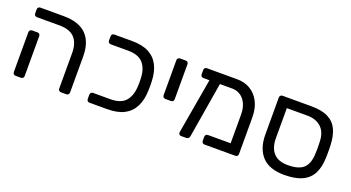

<svg xmlns="http://www.w3.org/2000/svg" viewBox="-44 -1036 2760 1511"><g transform="rotate(20 1335.5 -280.5)"><path d="M480 0Q470 0 463.5 -6.5Q457 -13 457 -23V-322Q457 -402 417 -446.5Q377 -491 288 -491H100Q90 -491 83.5 -497.5Q77 -504 77 -514V-548Q77 -558 83.5 -564.5Q90 -571 100 -571H293Q423 -571 485.5 -508Q548 -445 548 -325V-23Q548 -13 541.5 -6.5Q535 0 525 0ZM100 0Q90 0 83.5 -6.5Q77 -13 77 -23V-357Q77 -367 83.5 -373.5Q90 -380 100 -380H146Q156 -380 162 -373.5Q168 -367 168 -357V-23Q168 -13 162 -6.5Q156 0 146 0Z M719 0Q709 0 702.5 -6.5Q696 -13 696 -23V-59Q696 -69 702.5 -75.5Q709 -82 719 -82H862Q951 -82 990 -126.5Q1029 -171 1033 -251Q1034 -273 1034 -286Q1034 -299 1033 -320Q1030 -400 990.5 -444.5Q951 -489 862 -489H719Q709 -489 702.5 -495.5Q696 -502 696 -512V-548Q696 -558 702.5 -564.5Q709 -571 719 -571H867Q955 -571 1010 -541.5Q1065 -512 1092.5 -456.5Q1120 -401 1122 -323Q1123 -303 1123 -286Q1123 -269 1122 -248Q1120 -171 1092.5 -115Q1065 -59 1010 -29.5Q955 0 867 0Z M1270 -232Q1260 -232 1253.5 -238.5Q1247 -245 1247 -255V-548Q1247 -558 1253.5 -564.5Q1260 -571 1270 -571H1318Q1328 -571 1334 -564.5Q1340 -558 1340 -548V-255Q1340 -245 1334 -238.5Q1328 -232 1318 -232Z M1738 -489H1495Q1484 -489 1478 -495.5Q1472 -502 1472 -512V-548Q1472 -558 1478 -564.5Q1484 -571 1495 -571H1749Q1811 -571 1859.5 -542Q1908 -513 1935.5 -458.5Q1963 -404 1963 -327V-23Q1963 -13 1957 -6.5Q1951 0 1940 0H1682Q1672 0 1665.5 -6.5Q1659 -13 1659 -23V-57Q1659 -67 1665.5 -73.5Q1672 -80 1682 -80H1872V-321Q1872 -372 1854.5 -410Q1837 -448 1806.5 -468.5Q1776 -489 1738 -489ZM1485 0Q1476 0 1470 -7Q1464 -14 1465 -24L1550 -514Q1552 -524 1559 -529.5Q1566 -535 1576 -533L1616 -531Q1626 -530 1632 -522.5Q1638 -515 1636 -505L1556 -24Q1555 -14 1547.5 -7Q1540 0 1530 0Z M2352 10Q2227 10 2166 -55.5Q2105 -121 2105 -240V-548Q2105 -558 2111.5 -564.5Q2118 -571 2128 -571H2369Q2458 -571 2511 -544Q2564 -517 2588.5 -464.5Q2613 -412 2616 -335Q2617 -325 2617 -303Q2617 -281 2617 -259Q2617 -237 2616 -227Q2614 -151 2587 -97.5Q2560 -44 2502.5 -17Q2445 10 2352 10ZM2352 -72Q2447 -72 2486 -111.5Q2525 -151 2527 -232Q2528 -242 2528 -262Q2528 -282 2528 -301Q2528 -320 2527 -330Q2525 -410 2481.5 -450.5Q2438 -491 2364 -491H2193V-240Q2193 -160 2232.5 -116Q2272 -72 2352 -72Z"/></g></svg>

Font: Rubik Light
Style: Regular
Weight: 400
Version: Version 2.101